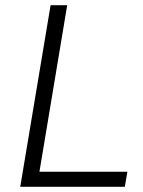

<svg xmlns="http://www.w3.org/2000/svg" viewBox="-20 -720 553 740"><path d="M175 -700H239L132 -58H471L461 0H58Z"/></svg>

Font: Oak Sans Light Italic
Style: Regular
Weight: 400
Italic angle: -9.5°
Foundry: Erik Kennedy, Walven
Version: Version 1.000;Glyphs 3.1.2 (3151)